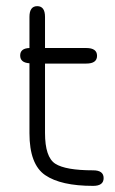

<svg xmlns="http://www.w3.org/2000/svg" viewBox="-20 -607 376 627"><path d="M127 -172.9Q127 -93.8 160.6 -72.3Q194.3 -50.8 284.2 -50.8Q318.4 -50.8 318.4 -25.4Q318.4 0 284.2 0Q178.7 0 127.4 -35.2Q76.2 -70.3 76.2 -171.9V-400.4Q45.9 -402.3 45.9 -425.8Q45.9 -449.2 76.2 -450.2V-551.8Q76.2 -586.9 101.6 -586.9Q127 -586.9 127 -551.8V-450.2H261.7Q296.9 -450.2 296.9 -424.8Q296.9 -399.4 261.7 -399.4H127Z"/></svg>

Font: Jura
Style: Book
Weight: 400
Version: Version 2.5